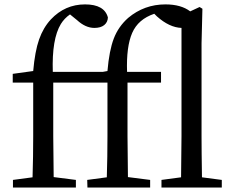

<svg xmlns="http://www.w3.org/2000/svg" viewBox="-20 -841 1042 861"><path d="M885.7 -45.9 974.6 -34.2V0H704.1V-34.2L792 -45.9Q793.9 -165 793.9 -230.5V-715.8Q739.3 -717.8 683.6 -767.6L671.9 -779.3Q599.6 -754.9 572.8 -693.4Q545.9 -631.8 549.8 -518.6H702.1V-470.7H551.8V-230.5Q551.8 -168 553.7 -46.9L653.3 -34.2V0H372.1L371.1 -34.2L459 -45.9Q461.9 -138.7 461.9 -230.5V-470.7H218.8V-230.5Q218.8 -168 220.7 -46.9L320.3 -34.2V0H38.1V-34.2L126 -45.9Q128.9 -138.7 128.9 -230.5V-470.7H37.1V-509.8L128.9 -522.5Q136.7 -611.3 155.3 -664.1Q173.8 -716.8 208 -753.9Q271.5 -821.3 361.3 -821.3Q448.2 -821.3 463.9 -762.7Q462.9 -741.2 447.3 -728.5Q431.6 -715.8 403.3 -715.8Q363.3 -715.8 325.2 -751L293.9 -776.4Q268.6 -758.8 252.9 -733.4Q211.9 -666 216.8 -518.6H440.4L461.9 -522.5Q469.7 -614.3 490.2 -668Q510.7 -721.7 554.7 -760.7Q627 -821.3 721.7 -821.3Q792 -821.3 833 -790L875 -809.6L887.7 -801.8L883.8 -646.5V-230.5Q883.8 -165 885.7 -45.9Z"/></svg>

Font: GenYoMin TW TTF Medium
Style: Regular
Weight: 500
Version: Version 1.300